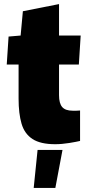

<svg xmlns="http://www.w3.org/2000/svg" viewBox="-20 -694 437 940"><path d="M250 12Q178 12 139 -13.5Q100 -39 85.5 -88.5Q71 -138 71 -211V-378H13L22 -515L81 -520L92 -639L269 -674V-520H375L366 -378H269V-228Q269 -188 284.5 -170Q300 -152 336 -152Q346 -152 354.5 -152Q363 -152 372 -153V-4Q356 0 319.5 6Q283 12 250 12ZM164 40H286L251 226H145Z"/></svg>

Font: Murecho Black
Style: Regular
Weight: 900
Designer: Neil Summerour
Foundry: Positype
Version: Version 1.010; ttfautohint (v1.8.3)